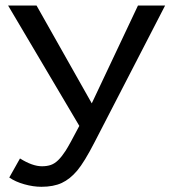

<svg xmlns="http://www.w3.org/2000/svg" viewBox="-20 -679 640 708"><path d="M132.8 9.8Q102.5 9.8 69.6 0.5Q36.6 -8.8 14.2 -24.4L53.7 -94.7Q99.6 -65.9 134.8 -65.9Q153.3 -65.9 167.5 -70.8Q181.6 -75.7 194.8 -88.6Q208 -101.6 221.9 -123Q235.8 -144.5 272.5 -214.8L9.8 -658.7H114.7L318.4 -297.9L488.8 -658.7H588.9L329.1 -155.3Q291 -81.1 264.6 -49.8Q238.3 -18.6 207.8 -4.4Q177.2 9.8 132.8 9.8Z"/></svg>

Font: Cousine
Style: Regular
Weight: 400
Monospace: yes
Designer: Steve Matteson
Foundry: Monotype Imaging Inc.
Version: Version 1.21